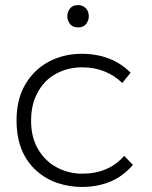

<svg xmlns="http://www.w3.org/2000/svg" viewBox="-20 -738 600 760"><path d="M303 2Q256 2 209.5 -13Q163 -28 125 -61.5Q45.5 -132 45.5 -261.5Q45.5 -345 80.2 -404Q115 -463 173.5 -494Q232 -525 303 -525Q422.5 -525 497 -450L464 -409.5Q399.5 -471.5 305 -471.5Q244.5 -471.5 195 -442.2Q145.5 -413 119.5 -352Q103 -312.5 103 -261.5Q103 -193 131.5 -146Q160 -99 206 -74.8Q252 -50.5 305 -50.5Q410 -50.5 471.5 -121L506 -85.5Q432.5 2 303 2ZM289 -629.5Q267.5 -629.5 257 -643.2Q246.5 -657 246.5 -673.5Q246.5 -691.5 257.5 -704.8Q268.5 -718 289 -718Q306.5 -718 319 -706Q331.5 -694 331.5 -673.5Q331.5 -657 321 -643.2Q310.5 -629.5 289 -629.5Z"/></svg>

Font: Argentum Novus Light
Style: Regular
Weight: 300
Designer: Julieta Ulanovsky (font) & Cristiano Sobral (main changes)
Foundry: Julieta Ulanovsky (font) & Cristiano Sobral (main changes)
Version: Version 3.00;November 27, 2020;FontCreator 13.0.0.2655 64-bi